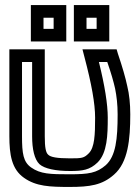

<svg xmlns="http://www.w3.org/2000/svg" viewBox="-20 -704 550 759"><path d="M255 35C335 35 384 28 431 -14C486 -62 495 -152 495 -252C495 -293 491 -332 483 -364C476 -397 464 -439 446 -492L441 -509H423H339H306L314 -478C342 -372 356 -294 356 -239C356 -171 354 -121 331 -98C312 -79 304 -78 257 -78C205 -78 180 -83 171 -92C161 -100 157 -121 157 -165V-484V-509H132H42H17V-484V-166C17 -93 26 -35 75 -1C123 33 177 35 255 35ZM255 -15C178 -15 140 -16 103 -42C72 -64 67 -97 67 -166V-459H107V-165C107 -115 116 -74 136 -55C156 -37 200 -28 257 -28C307 -28 335 -32 366 -62C404 -100 406 -170 406 -239C406 -292 394 -366 371 -459H404C419 -416 429 -381 435 -354C441 -324 445 -291 445 -252C445 -155 438 -87 398 -51C362 -20 331 -15 255 -15ZM242 -565V-659V-684H217H127H102V-659V-565V-540H127H217H242V-565ZM192 -590H152V-634H192V-590ZM412 -565V-659V-684H387H297H272V-659V-565V-540H297H387H412V-565ZM362 -590H322V-634H362V-590Z"/></svg>

Font: Gamestation DisplayOutline
Style: Regular
Weight: 400
Designer: Jonas Hecksher
Foundry: Jonas Hecksher, Playtypeª, e-types AS
Version: Version 1.003